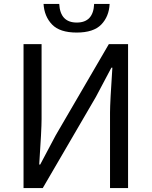

<svg xmlns="http://www.w3.org/2000/svg" viewBox="-20 -959 773 979"><path d="M100 0V-734H192V-352Q192 -298 180 -120H185L264 -269L535 -734H633V0H541V-385Q541 -436 553 -614H548L469 -465L198 0ZM202 -939H282Q287 -844 371.5 -844Q456 -844 460 -939H539Q536 -875 496.5 -834Q457 -793 371 -793Q285 -793 245.5 -834Q206 -875 202 -939Z"/></svg>

Font: Swei Fan Sans CJK TC
Style: Regular
Weight: 400
Version: Version 2.130